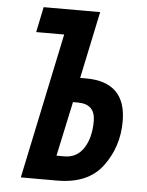

<svg xmlns="http://www.w3.org/2000/svg" viewBox="-52 -756 611 799"><g transform="rotate(5 253.5 -357.0)"><path d="M217 0Q346 0 406.5 -81.5Q467 -163 467 -269Q467 -434 299 -434H275L334 -714H98L76 -608H193L65 0ZM254 -331H274Q347 -331 347 -260Q347 -190 318.5 -146.5Q290 -103 238 -103H205Z"/></g></svg>

Font: Noto Sans Display Condensed
Style: Bold Italic
Weight: 700
Width: 3
Designer: Monotype Design team
Foundry: Monotype Imaging Inc.
Version: 1.000